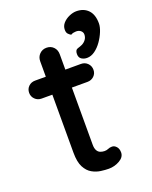

<svg xmlns="http://www.w3.org/2000/svg" viewBox="-143 -845 732 924"><g transform="rotate(-20 223.0 -383.0)"><path d="M63 -520H298Q318 -520 331.5 -506.5Q345 -493 345 -473Q345 -454 331.5 -441Q318 -428 298 -428H63Q43 -428 29.5 -441.5Q16 -455 16 -474Q16 -494 29.5 -507Q43 -520 63 -520ZM168 -650Q190 -650 204 -635.5Q218 -621 218 -599V-135Q218 -117 224 -106Q230 -95 240.5 -91Q251 -87 262 -87Q273 -87 281.5 -91Q290 -95 302 -95Q314 -95 324 -84Q334 -73 334 -54Q334 -30 308 -15Q282 0 252 0Q235 0 212 -3Q189 -6 167.5 -18Q146 -30 132 -56.5Q118 -83 118 -131V-599Q118 -621 132.5 -635.5Q147 -650 168 -650ZM446 -674Q446 -656 436.5 -632.5Q427 -609 411.5 -587Q396 -565 376.5 -551Q357 -537 336 -537Q320 -537 308 -545Q296 -553 296 -571Q296 -592 309.5 -596Q323 -600 334 -605Q347 -612 354.5 -623Q362 -634 362 -648Q362 -659 353 -667Q344 -675 329 -675Q323 -675 315.5 -673.5Q308 -672 302 -668Q293 -673 287 -680Q281 -687 281 -701Q281 -720 294 -734.5Q307 -749 326.5 -757.5Q346 -766 363 -766Q401 -766 423.5 -742.5Q446 -719 446 -674Z"/></g></svg>

Font: Quicksand SemiBold
Style: Regular
Weight: 600
Designer: Andrew Paglinawan
Foundry: Andrew Paglinawan
Version: Version 3.004